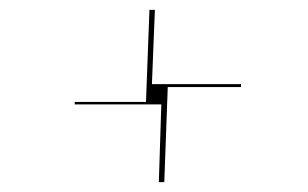

<svg xmlns="http://www.w3.org/2000/svg" viewBox="-20 -497 622 388"><path d="M301 -129 306 -286H131V-291H275L282 -477H293L287 -327H467V-321H319L312 -129Z"/></svg>

Font: Literata 36pt Light
Style: Italic
Weight: 300
Italic angle: -2°
Designer: Latin by Veronika Burian and Jose Scaglione. Greek by Irene Vlachou. Cyrillic by Vera Evstafieva
Foundry: TypeTogether
Version: Version 3.002